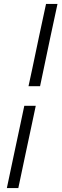

<svg xmlns="http://www.w3.org/2000/svg" viewBox="-20 -804 314 980"><path d="M125.5 -364 145 -454.5Q162 -536.5 179 -616.5Q196 -696.5 215 -784H273.5Q254.5 -696.5 237.5 -616.5Q220.5 -536.5 203.5 -454.5L184.5 -364ZM15 156Q33.5 68 50.5 -12.2Q67.5 -92.5 85 -174L104 -264H162.5L143.5 -174Q126 -92.5 109 -12.2Q92 68 73.5 156Z"/></svg>

Font: Heraclito Light
Style: Italic
Weight: 300
Italic angle: -12°
Designer: Kostas Bartsokas (font) & Cristiano Sobral (main changes)
Foundry: Kostas Bartsokas (font) & Cristiano Sobral (main changes)
Version: Version 1.00;July 8, 2020;FontCreator 13.0.0.2655 64-bit